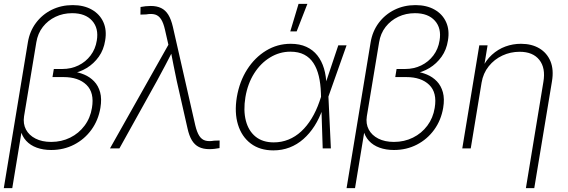

<svg xmlns="http://www.w3.org/2000/svg" viewBox="-21 -762 2918 986"><path d="M-1.5 204.1 122.1 -544.4Q131.3 -601.1 163.6 -644.3Q195.8 -687.5 244.6 -711.7Q293.5 -735.8 352.5 -735.8Q409.7 -735.8 450.4 -712.6Q491.2 -689.5 509.8 -648.4Q528.3 -607.4 519 -553.7Q511.7 -506.3 486.3 -470.7Q460.9 -435.1 424.3 -412.8Q387.7 -390.6 345.7 -383.8L348.1 -395.5Q381.3 -391.6 411.1 -379.2Q440.9 -366.7 462.4 -344.2Q483.9 -321.8 493.2 -288.1Q502.4 -254.4 494.6 -208Q483.9 -144.5 448.5 -95.7Q413.1 -46.9 359.6 -19.3Q306.2 8.3 241.7 8.3Q200.7 8.3 167.7 -3.7Q134.8 -15.6 113.3 -39.1Q91.8 -62.5 84.5 -95.7L92.8 -104L42 204.1ZM241.7 -33.2Q294.9 -33.2 339.4 -55.2Q383.8 -77.1 413.3 -116.7Q442.9 -156.2 451.2 -208Q464.4 -286.1 423.1 -326.2Q381.8 -366.2 305.2 -366.2H248.5L255.4 -407.7H298.8Q344.2 -407.7 381.8 -426Q419.4 -444.3 444.3 -477.3Q469.2 -510.3 476.1 -553.7Q486.8 -616.7 452.1 -655.5Q417.5 -694.3 349.6 -694.3Q303.2 -694.3 264.2 -675.8Q225.1 -657.2 199 -623.8Q172.9 -590.3 165.5 -544.4L102.5 -164.6Q96.7 -126.5 112.3 -96.9Q127.9 -67.4 161.4 -50.3Q194.8 -33.2 241.7 -33.2Z M543.9 0 843.8 -532.2 826.2 -609.4Q818.4 -644 806.4 -662.8Q794.4 -681.6 775.9 -687.3Q757.3 -692.9 729.5 -688L700.2 -687L700.7 -726.1Q714.8 -728.5 726.8 -730Q738.8 -731.4 753.4 -731.4Q784.2 -731.4 806.4 -720.7Q828.6 -710 843.3 -686.3Q857.9 -662.6 866.7 -624.5L981.9 -118.2Q990.2 -83.5 1002.2 -64.7Q1014.2 -45.9 1032.7 -40.3Q1051.3 -34.7 1078.6 -39.6L1106.9 -40.5L1106.4 -1.5Q1092.8 1 1080.6 2.4Q1068.4 3.9 1053.7 3.9Q1022.5 3.9 1000.5 -7.1Q978.5 -18.1 964.4 -41.5Q950.2 -64.9 941.9 -103L886.7 -346.2Q877.9 -386.2 870.4 -425.8Q862.8 -465.3 855 -504.4H868.2Q848.1 -465.3 827.4 -425.8Q806.6 -386.2 784.7 -346.2L592.3 0Z M1382.8 10.3Q1313.5 10.3 1266.8 -24.9Q1220.2 -60.1 1201.2 -121.8Q1182.1 -183.6 1195.3 -263.7Q1209 -343.8 1248.3 -405.3Q1287.6 -466.8 1345.5 -502Q1403.3 -537.1 1471.7 -537.1Q1518.1 -537.1 1552.2 -521.5Q1586.4 -505.9 1608.9 -477.3Q1631.3 -448.7 1642.8 -410.2Q1654.3 -371.6 1655.3 -325.2H1669.4L1665.5 -267.6L1678.2 0H1636.2L1627 -284.7Q1625.5 -332 1616.2 -371.1Q1606.9 -410.2 1588.6 -438.2Q1570.3 -466.3 1541.3 -481.4Q1512.2 -496.6 1470.2 -496.6Q1414.6 -496.6 1366 -467Q1317.4 -437.5 1284.2 -385Q1251 -332.5 1239.3 -263.2Q1228 -194.3 1241.7 -141.8Q1255.4 -89.4 1291.7 -60.1Q1328.1 -30.8 1384.8 -30.8Q1424.8 -30.8 1460.4 -45.2Q1496.1 -59.6 1525.9 -87.2Q1555.7 -114.7 1579.3 -153.6Q1603 -192.4 1619.6 -240.7L1716.3 -529.3H1758.8L1664.6 -263.2L1649.4 -202.1H1635.7Q1619.1 -154.3 1594.2 -115.2Q1569.3 -76.2 1537.1 -47.9Q1504.9 -19.5 1466.1 -4.6Q1427.2 10.3 1382.8 10.3ZM1469.7 -600.6 1512.2 -742.2H1557.6L1502.4 -600.6Z M1758.8 204.1 1882.3 -544.4Q1891.6 -601.1 1923.8 -644.3Q1956.1 -687.5 2004.9 -711.7Q2053.7 -735.8 2112.8 -735.8Q2169.9 -735.8 2210.7 -712.6Q2251.5 -689.5 2270 -648.4Q2288.6 -607.4 2279.3 -553.7Q2272 -506.3 2246.6 -470.7Q2221.2 -435.1 2184.6 -412.8Q2147.9 -390.6 2106 -383.8L2108.4 -395.5Q2141.6 -391.6 2171.4 -379.2Q2201.2 -366.7 2222.7 -344.2Q2244.1 -321.8 2253.4 -288.1Q2262.7 -254.4 2254.9 -208Q2244.1 -144.5 2208.7 -95.7Q2173.3 -46.9 2119.9 -19.3Q2066.4 8.3 2002 8.3Q1960.9 8.3 1928 -3.7Q1895 -15.6 1873.5 -39.1Q1852.1 -62.5 1844.7 -95.7L1853 -104L1802.2 204.1ZM2002 -33.2Q2055.2 -33.2 2099.6 -55.2Q2144 -77.1 2173.6 -116.7Q2203.1 -156.2 2211.4 -208Q2224.6 -286.1 2183.3 -326.2Q2142.1 -366.2 2065.4 -366.2H2008.8L2015.6 -407.7H2059.1Q2104.5 -407.7 2142.1 -426Q2179.7 -444.3 2204.6 -477.3Q2229.5 -510.3 2236.3 -553.7Q2247.1 -616.7 2212.4 -655.5Q2177.7 -694.3 2109.9 -694.3Q2063.5 -694.3 2024.4 -675.8Q1985.4 -657.2 1959.2 -623.8Q1933.1 -590.3 1925.8 -544.4L1862.8 -164.6Q1856.9 -126.5 1872.6 -96.9Q1888.2 -67.4 1921.6 -50.3Q1955.1 -33.2 2002 -33.2Z M2452.1 -337.4 2396.5 0H2353L2440.4 -529.3H2482.9L2462.9 -408.2H2453.1Q2473.6 -452.1 2505.1 -480.7Q2536.6 -509.3 2574.7 -523.2Q2612.8 -537.1 2654.3 -537.1Q2709.5 -537.1 2748.8 -513.7Q2788.1 -490.2 2805.9 -447.3Q2823.7 -404.3 2813.5 -343.8L2722.7 204.1H2679.7L2769.5 -341.3Q2781.7 -412.6 2748.8 -454.3Q2715.8 -496.1 2647.5 -496.1Q2600.6 -496.1 2559.1 -476.8Q2517.6 -457.5 2488.8 -421.6Q2460 -385.7 2452.1 -337.4Z"/></svg>

Font: Inter 24pt ExtraLight
Style: Italic
Weight: 250
Italic angle: -9.3988°
Version: Version 4.001;git-66647c0bb